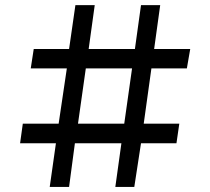

<svg xmlns="http://www.w3.org/2000/svg" viewBox="-20 -736 827 756"><path d="M200.2 -171.9H59.1L69.8 -249H210.9L243.2 -466.8H101.1L112.8 -543H252L276.9 -715.8H353L329.1 -543H511.2L535.2 -715.8H610.8L586.9 -543H729L715.8 -466.8H576.2L545.9 -249H686L674.8 -171.9H535.2L508.8 0H434.1L458 -171.9H274.9L252 0H175.8ZM469.2 -249 500 -466.8H317.9L287.1 -249Z"/></svg>

Font: Oakes Grotesk
Style: Medium Italic
Weight: 500
Designer: Samuel Oakes
Foundry: Samuel Oakes
Version: Version 1.0 | wf-rip DC20170320